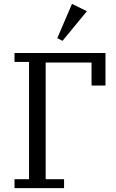

<svg xmlns="http://www.w3.org/2000/svg" viewBox="-20 -972 600 992"><path d="M55 -46H130V-652H55V-698H525V-530H453V-649H216V-46H311V0H55ZM276 -775 352 -952 429 -914 303 -761Z"/></svg>

Font: IBM Plex Serif
Style: Regular
Weight: 400
Designer: Mike Abbink, Paul van der Laan, Pieter van Rosmalen
Foundry: Bold Monday
Version: Version 2.6